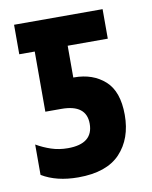

<svg xmlns="http://www.w3.org/2000/svg" viewBox="-68 -597 522 660"><g transform="rotate(-10 192.5 -267.5)"><path d="M347 -174Q347 -256 305 -293.5Q263 -331 198 -331H195V-442H335V-545H26V-442H80V-232H136Q223 -232 223 -165Q223 -95 135 -95Q104 -95 77 -104Q50 -113 26 -127V-21Q77 10 153 10Q252 10 299.5 -40.5Q347 -91 347 -174Z"/></g></svg>

Font: Noto Sans UI Condensed
Style: Bold
Weight: 700
Width: 3
Designer: Monotype Design Team
Foundry: Monotype Imaging Inc.
Version: 1.001